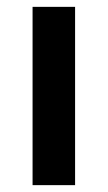

<svg xmlns="http://www.w3.org/2000/svg" viewBox="-20 -540 314 560"><path d="M75 0H199V-520H75Z"/></svg>

Font: Fixel Display SemiBold
Style: Regular
Weight: 600
Designer: AlfaBravo + MacPaw
Foundry: Kyrylo Tkachov, Marchela Mozhyna, Serhii Makarenko, Maria Weinstein, Zakhar Kryvoshyya
Version: Version 1.211